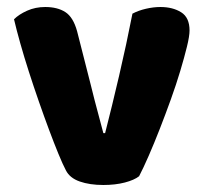

<svg xmlns="http://www.w3.org/2000/svg" viewBox="-20 -516 585 548"><path d="M377 -13Q363 -2 336 5Q309 12 275 12Q236 12 207.5 2Q179 -8 168 -30Q159 -47 146.5 -77.5Q134 -108 120 -145.5Q106 -183 91 -226Q76 -269 62.5 -311Q49 -353 38 -392Q27 -431 20 -461Q34 -475 57.5 -485.5Q81 -496 109 -496Q144 -496 166.5 -481.5Q189 -467 200 -427L239 -274Q250 -229 260 -192.5Q270 -156 275 -136H280Q299 -210 320 -300Q341 -390 358 -477Q375 -486 396.5 -491Q418 -496 438 -496Q473 -496 497 -481Q521 -466 521 -429Q521 -413 513.5 -382.5Q506 -352 494.5 -313.5Q483 -275 467.5 -232Q452 -189 436 -148Q420 -107 404.5 -71.5Q389 -36 377 -13Z"/></svg>

Font: Baloo Tammudu
Style: Regular
Weight: 400
Designer: Omkar Shende and Ek Type
Foundry: Ek Type
Version: Version 1.443;PS 1.000;hotconv 16.6.51;makeotf.lib2.5.65220;